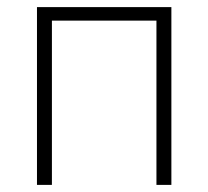

<svg xmlns="http://www.w3.org/2000/svg" viewBox="-20 -520 586 540"><path d="M462 0H420V-462H126V0H84V-500H462Z"/></svg>

Font: Bellota Text Light
Style: Regular
Weight: 300
Designer: Kemie Guaida
Foundry: Kemie Guaida
Version: Version 4.001